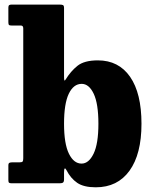

<svg xmlns="http://www.w3.org/2000/svg" viewBox="-20 -800 663 838"><path d="M32 -688.5Q22 -688.5 19.2 -691.2Q16.5 -694 16.5 -703.5V-766.5Q16.5 -775 20 -777.5Q23.5 -780 31 -780H239.5Q249.5 -780 254.5 -778Q259.5 -776 259.5 -765V-465.5Q259.5 -451 261.2 -449Q263 -447 266.5 -453Q288.5 -489 318.2 -512.8Q348 -536.5 407 -536.5Q498 -536.5 547.8 -464.8Q597.5 -393 597.5 -260Q597.5 -127 545.2 -54.8Q493 17.5 398 17.5Q345.5 17.5 317 -2Q288.5 -21.5 270 -57.5Q265.5 -66.5 262.5 -64.5Q259.5 -62.5 259.5 -47V-18Q259.5 -6.5 255 -3.2Q250.5 0 240 0H31.5Q22.5 0 19.5 -2.5Q16.5 -5 16.5 -14.5V-77.5Q16.5 -87 20.8 -89.2Q25 -91.5 34 -91.5H65.5Q76 -91.5 78.8 -95Q81.5 -98.5 81.5 -109.5V-676Q81.5 -688.5 71.5 -688.5ZM259.5 -260Q259.5 -172.5 280.8 -129.2Q302 -86 336 -86Q367.5 -86 388.5 -129.2Q409.5 -172.5 409.5 -260Q409.5 -347.5 389 -390.8Q368.5 -434 336.5 -434Q301 -434 280.2 -390.8Q259.5 -347.5 259.5 -260Z"/></svg>

Font: Besley* Narrow Heavy
Style: Regular
Weight: 800
Width: 4
Designer: Owen Earl
Foundry: indestructible type*
Version: Version 3.000; ttfautohint (v1.8.3)